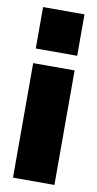

<svg xmlns="http://www.w3.org/2000/svg" viewBox="-82 -738 394 776"><g transform="rotate(10 115.0 -350.0)"><path d="M30 0V-470H200V0ZM30 -530V-700H200V-530Z"/></g></svg>

Font: Promplate
Style: Bold
Weight: 400
Designer: Evgeny Tarasenko
Foundry: Evgeny Tarasenko
Version: Version 1.000